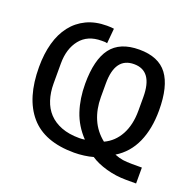

<svg xmlns="http://www.w3.org/2000/svg" viewBox="-105 -639 811 794"><g transform="rotate(20 300.0 -242.0)"><path d="M572 44H528Q483 44 440.5 32Q398 20 370 1Q353 6 330.5 9Q308 12 287 12Q156 12 93 -61.5Q30 -135 30 -272Q30 -330 43 -377Q56 -424 82 -457.5Q108 -491 146.5 -509.5Q185 -528 236 -528Q246 -528 254 -527.5Q262 -527 267 -526L261 -460Q254 -462 248.5 -462Q243 -462 236 -462Q175 -462 142.5 -421.5Q110 -381 110 -316V-228Q110 -189 120.5 -156.5Q131 -124 152.5 -101Q174 -78 207.5 -65Q241 -52 287 -52Q301 -52 311 -54Q269 -98 251 -152.5Q233 -207 233 -272Q233 -378 272 -429.5Q311 -481 396 -481Q481 -481 519.5 -429.5Q558 -378 558 -272Q558 -191 531.5 -131.5Q505 -72 451 -39Q471 -31 488 -28.5Q505 -26 528 -26H572ZM313 -242Q313 -189 331.5 -146Q350 -103 388 -73Q431 -93 454.5 -136.5Q478 -180 478 -242V-302Q478 -417 396 -417Q313 -417 313 -302Z"/></g></svg>

Font: PlemolJP35 Console
Style: Regular
Weight: 400
Version: v2.0.3; ttfautohint (v1.8.4.7-5d5b-dirty) -l 6 -r 45 -G 200 